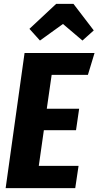

<svg xmlns="http://www.w3.org/2000/svg" viewBox="-20 -965 505 985"><path d="M465 -693 431 -581H245L220 -407H386L370 -297H205L179 -114H383L366 0H9L106 -693ZM185 -757 131 -817 268 -945H357L461 -809L403 -757L303 -842Z"/></svg>

Font: Fira Sans Extra Condensed
Style: Bold Italic
Weight: 700
Width: 3
Italic angle: -8°
Designer: Carrois Corporate & Edenspiekermann AG
Foundry: Carrois Corporate GbR & Edenspiekermann AG
Version: Version 4.203